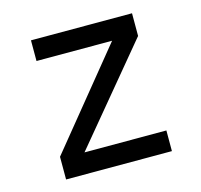

<svg xmlns="http://www.w3.org/2000/svg" viewBox="-85 -643 771 736"><g transform="rotate(-15 300.0 -275.0)"><path d="M90 0V-90L398 -468H98V-550H499V-460L185 -82H510V0Z"/></g></svg>

Font: JetBrains Mono
Style: Regular
Weight: 400
Monospace: yes
Designer: Philipp Nurullin, Konstantin Bulenkov
Foundry: JetBrains
Version: Version 2.305